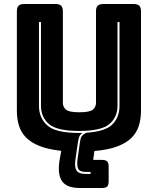

<svg xmlns="http://www.w3.org/2000/svg" viewBox="-20 -740 786 956"><path d="M488 196H377Q313 196 289.5 163Q266 130 276 61L285 11Q220 4 177 -13Q134 -30 109 -56Q84 -82 74 -115.5Q64 -149 64 -189V-684Q64 -703 72.5 -711.5Q81 -720 100 -720H257Q276 -720 284.5 -711.5Q293 -703 293 -684V-228Q293 -208 308 -194.5Q323 -181 375 -181Q428 -181 443 -194.5Q458 -208 458 -228V-684Q458 -703 466.5 -711.5Q475 -720 494 -720H646Q665 -720 673.5 -711.5Q682 -703 682 -684V-189Q682 -149 671.5 -114.5Q661 -80 635 -54Q609 -28 564 -11Q519 6 450 12L444 56H485Q506 56 513.5 63.5Q521 71 521 90V162Q521 181 514 188.5Q507 196 488 196ZM407 126H431V116H407Q376 116 369 99.5Q362 83 366 53L378 -32Q381 -53 386.5 -61Q392 -69 409 -79Q505 -85 540 -121Q575 -157 575 -213V-630H565V-213Q565 -157 525 -122.5Q485 -88 374 -88Q263 -88 223.5 -122.5Q184 -157 184 -213V-630H174V-213Q174 -153 215.5 -115.5Q257 -78 374 -78H390Q379 -70 375 -60.5Q371 -51 368 -32L356 51Q350 88 360 107Q370 126 407 126Z"/></svg>

Font: Bungee Inline
Style: Regular
Weight: 400
Version: Version 1.000;PS 1.0;hotconv 1.0.72;makeotf.lib2.5.5900